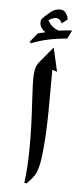

<svg xmlns="http://www.w3.org/2000/svg" viewBox="-103 -814 361 847"><g transform="rotate(10 78.0 -390.5)"><path d="M129 -508 107 -513 113 -442Q125 -310 128 -234Q129 -214 129 -166Q129 -117 126 -96Q122 -61 112 -42Q105 -29 95.5 -16.5Q86 -4 83 0H72Q72 -3 72.5 -13.5Q73 -24 73 -42Q73 -101 67 -168Q61 -245 43 -365Q38 -399 34 -430.5Q30 -462 30 -481Q30 -504 34.5 -517Q39 -530 48 -542L96 -611ZM163 -699 148 -660Q58 -645 -6 -612L-13 -617L15 -659Q23 -663 32.5 -665.5Q42 -668 48 -671Q46 -672 39 -676.5Q32 -681 25.5 -691Q19 -701 19 -715Q19 -720 22 -726Q35 -743 55 -762Q75 -781 98 -781Q111 -781 119.5 -772.5Q128 -764 131.5 -755Q135 -746 135 -743L112 -722Q107 -732 100 -736.5Q93 -741 88 -741Q75 -741 64 -733.5Q53 -726 52 -726Q71 -695 106 -688Q135 -695 163 -699Z"/></g></svg>

Font: Katibeh
Style: Regular
Weight: 400
Designer: Arabic design by Kourosh Beigpour, Latin design by Eduardo Tunni, engineering by Lasse Fister
Version: Version 1.000